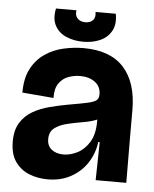

<svg xmlns="http://www.w3.org/2000/svg" viewBox="-51 -736 636 793"><g transform="rotate(5 266.5 -339.0)"><path d="M176 14Q135 14 99.5 0Q64 -14 41.5 -45.5Q19 -77 19 -130Q19 -177 38 -207.5Q57 -238 88 -256Q119 -274 157.5 -284Q196 -294 235 -301Q288 -310 314.5 -316Q341 -322 350 -330Q359 -338 359 -354Q359 -387 334.5 -405Q310 -423 273 -423Q249 -423 225 -414.5Q201 -406 185.5 -384Q170 -362 171 -323L41 -334Q41 -394 62 -433.5Q83 -473 117.5 -496.5Q152 -520 194 -529.5Q236 -539 277 -539Q388 -539 444 -477.5Q500 -416 500 -301V-206Q500 -155 500.5 -103Q501 -51 501 0H374Q375 -38 375.5 -76.5Q376 -115 377 -158H371Q365 -110 339.5 -71Q314 -32 272 -9Q230 14 176 14ZM232 -94Q260 -94 289 -108.5Q318 -123 338.5 -155.5Q359 -188 359 -243V-250Q336 -240 303 -234.5Q270 -229 238 -221.5Q206 -214 185 -198.5Q164 -183 164 -152Q164 -124 183 -109Q202 -94 232 -94ZM149 -692H234Q230 -672 241.5 -659Q253 -646 274 -646Q296 -646 306.5 -658.5Q317 -671 313 -692H397Q405 -649 389 -620.5Q373 -592 342 -578.5Q311 -565 273 -565Q234 -565 202.5 -578.5Q171 -592 155.5 -620.5Q140 -649 149 -692Z"/></g></svg>

Font: Bricolage Grotesque 48pt Bricolage Grotesque 48pt Regular
Style: Bold
Weight: 700
Designer: Mathieu Triay
Foundry: Atelier Triay
Version: Version 1.000; ttfautohint (v1.8.4.7-5d5b);gftools[0.9.32]